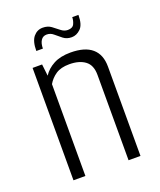

<svg xmlns="http://www.w3.org/2000/svg" viewBox="-118 -682 630 757"><g transform="rotate(-20 197.5 -303.5)"><path d="M59.6 -471.5H99.5L105.1 -422.5Q120.6 -446.9 149.1 -462.2Q177.6 -477.5 220 -477.5Q280.3 -477.5 310.5 -451.4Q340.7 -425.4 340.7 -374.7V0H290.7V-358.3Q290.7 -399.2 266.2 -417.4Q241.7 -435.7 200 -435.7Q164.7 -435.7 143.3 -421.3Q121.9 -406.8 109.6 -385.2V0H59.6ZM96.3 -529.2Q96.3 -569.8 111.9 -588.4Q127.5 -607 150.8 -607Q172 -607 186.3 -596.4Q200.5 -585.8 213.7 -575.2Q226.9 -564.5 241.9 -564.5Q262.2 -564.5 268.6 -578.3Q275 -592.2 275 -606.2H301Q301 -565.2 284.1 -548.8Q267.2 -532.3 246.7 -532.3Q226.1 -532.3 211.6 -543.5Q197.2 -554.7 184.8 -565.5Q172.5 -576.3 156.5 -576.3Q140.6 -576.3 132.3 -563.6Q123.9 -550.8 123.9 -529.2Z"/></g></svg>

Font: Smooch Sans Thin
Style: Regular
Weight: 100
Designer: Robert E. Leuschke
Foundry: Robert E. Leuschke
Version: Version 1.010